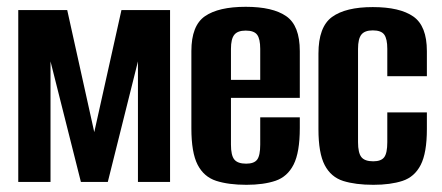

<svg xmlns="http://www.w3.org/2000/svg" viewBox="-20 -524 1274 553"><path d="M32.6 0V-495H173.6L251.5 -143.4L329.8 -495H469.8V0H377.3V-347.2L290.5 0H213L125.5 -347.2V0Z M689.6 8.3Q637.9 8.3 602.5 -3.2Q567.2 -14.7 549.2 -49.5Q531.2 -84.3 531.2 -154.4V-376.8Q531.2 -450.3 570.3 -477.3Q609.5 -504.4 687.7 -504.4Q765.6 -504.4 804.5 -477.3Q843.5 -450.3 843.5 -376.8V-242.2H645.2V-107.4Q645.2 -76.7 654.8 -64.7Q664.5 -52.6 689 -52.6Q711.9 -52.6 720.7 -64.3Q729.5 -76.1 729.5 -107.4V-186H843.5V-155.4Q843.5 -85.3 825.7 -50.1Q807.9 -15 773.5 -3.3Q739.1 8.3 689.6 8.3ZM645.2 -294H729.5V-383.3Q729.5 -411.8 720.7 -423.8Q711.9 -435.9 687.7 -435.9Q664.5 -435.9 654.8 -423.8Q645.2 -411.8 645.2 -383.3Z M1055.3 8.3Q1003.9 8.3 968.5 -2.8Q933.2 -14 915.2 -48.5Q897.2 -83 897.2 -151.7V-369.7Q897.2 -446.5 936.3 -475.1Q975.5 -503.6 1053.7 -503.6Q1131.6 -503.6 1170.5 -476.4Q1209.5 -449.2 1209.5 -376.8V-304.5H1095.5V-383.3Q1095.5 -412.1 1086.7 -424.3Q1077.9 -436.5 1053.7 -436.5Q1030.5 -436.5 1020.8 -424.3Q1011.2 -412.1 1011.2 -383.3V-114.5Q1011.2 -83.9 1020.8 -71.6Q1030.5 -59.4 1055 -59.4Q1077.9 -59.4 1086.7 -71.3Q1095.5 -83.2 1095.5 -114.5V-200.3H1209.5V-152.4Q1209.5 -83.6 1191.7 -49Q1173.9 -14.3 1139.3 -3Q1104.8 8.3 1055.3 8.3Z"/></svg>

Font: Alumni Sans Thin
Style: Regular
Weight: 100
Designer: Robert E. Leuschke
Foundry: Robert E. Leuschke
Version: Version 1.018